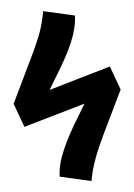

<svg xmlns="http://www.w3.org/2000/svg" viewBox="-55 -802 600 860"><g transform="rotate(-5 245.5 -371.5)"><path d="M448 -487 170 -406 200 -456C239 -518 267 -570 284 -611C301 -652 311 -691 312 -728L172 -760C166 -727 158 -696 148 -667C137 -637 120 -598 97 -551L4 -358L43 -251L320 -331L293 -286C255 -225 227 -173 210 -132C192 -91 182 -52 181 -15L321 17C327 -15 335 -46 346 -76C356 -105 373 -144 396 -192L487 -380Z"/></g></svg>

Font: Fira Sans
Style: Bold
Weight: 700
Designer: Carrois Corporate & Edenspiekermann AG
Foundry: Carrois Corporate GbR & Edenspiekermann AG
Version: Version 4.203